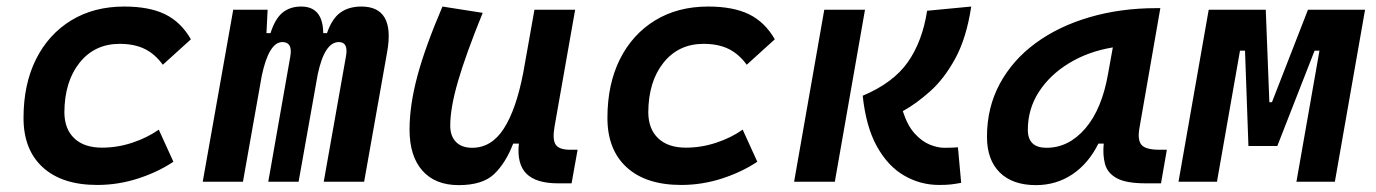

<svg xmlns="http://www.w3.org/2000/svg" viewBox="-20 -547 4142 578"><path d="M287.1 -102.5Q333.5 -102.5 378.4 -117.4Q423.3 -132.3 458 -156.7L502 -60.1Q455.1 -28.8 395.3 -9.5Q335.4 9.8 272.9 9.8Q167 9.8 108.9 -43.2Q50.8 -96.2 50.8 -191.9Q50.8 -293.5 88.4 -368.7Q126 -443.8 194.3 -485.6Q262.7 -527.3 354 -527.3Q429.7 -527.3 477.3 -503.9Q524.9 -480.5 554.7 -428.7L470.2 -352.1Q445.8 -385.3 414.8 -400.1Q383.8 -415 340.3 -415Q265.1 -415 219.7 -358.4Q174.3 -301.8 173.8 -208.5Q174.3 -158.2 203.9 -130.4Q233.4 -102.5 287.1 -102.5Z M785.6 -517.6 782.2 -447.3H794.4Q808.1 -490.7 830.6 -509Q853 -527.3 886.7 -527.3Q952.1 -527.3 953.1 -447.3H964.4Q979.5 -491.2 1004.9 -509.3Q1030.3 -527.3 1067.9 -527.3Q1169.9 -527.3 1145.5 -390.6L1076.2 0H954.6L1021.5 -377.4Q1029.3 -420.4 1000 -420.4Q957 -420.4 936.5 -323.2L878.9 0H787.6L854 -377.4Q861.3 -420.4 830.1 -420.4Q789.6 -420.4 768.1 -319.3L711.4 0H590.3L682.1 -517.6Z M1360.8 10.3Q1290 10.3 1251.5 -33.4Q1212.9 -77.1 1212.9 -156.7Q1212.9 -229.5 1236.3 -317.4Q1259.8 -405.3 1312 -527.3L1433.1 -508.3Q1382.3 -383.3 1358.9 -302.7Q1335.4 -222.2 1335.4 -168.9Q1335.4 -137.2 1352.8 -119.6Q1370.1 -102.1 1401.4 -102.1Q1459.5 -102.1 1496.6 -159.7Q1533.7 -217.3 1554.7 -325.7V-325.2L1588.9 -517.6H1711.4L1649.4 -166Q1642.6 -127 1652.8 -111.6Q1663.1 -96.2 1696.3 -96.2H1718.8L1700.7 4.9H1659.7Q1593.8 4.9 1564.7 -24.2Q1535.6 -53.2 1542 -114.7H1524.9Q1502.4 -56.2 1467.5 -22.9Q1432.6 10.3 1360.8 10.3Z M2044.9 -102.5Q2091.3 -102.5 2136.2 -117.4Q2181.2 -132.3 2215.8 -156.7L2259.8 -60.1Q2212.9 -28.8 2153.1 -9.5Q2093.3 9.8 2030.8 9.8Q1924.8 9.8 1866.7 -43.2Q1808.6 -96.2 1808.6 -191.9Q1808.6 -293.5 1846.2 -368.7Q1883.8 -443.8 1952.1 -485.6Q2020.5 -527.3 2111.8 -527.3Q2187.5 -527.3 2235.1 -503.9Q2282.7 -480.5 2312.5 -428.7L2228 -352.1Q2203.6 -385.3 2172.6 -400.1Q2141.6 -415 2098.1 -415Q2022.9 -415 1977.5 -358.4Q1932.1 -301.8 1931.6 -208.5Q1932.1 -158.2 1961.7 -130.4Q1991.2 -102.5 2044.9 -102.5Z M2807.1 9.8Q2750.5 9.8 2701.7 -18.6Q2652.8 -46.9 2619.9 -106.2Q2586.9 -165.5 2577.1 -258.8Q2668.9 -297.4 2712.9 -359.9Q2756.8 -422.4 2771 -514.6L2903.8 -527.3Q2889.6 -433.1 2856 -371.3Q2822.3 -309.6 2780 -272Q2737.8 -234.4 2697.8 -212.4Q2711.9 -168.9 2733.6 -145Q2755.4 -121.1 2779.1 -111.6Q2802.7 -102.1 2822.3 -102.1Q2837.9 -102.1 2845 -102.5Q2852.1 -103 2863.8 -103.5L2873.5 3.4Q2858.4 6.3 2843.5 8.1Q2828.6 9.8 2807.1 9.8ZM2370.6 0 2461.4 -517.6H2584L2493.2 0Z M3098.6 10.3Q3028.3 10.3 2989.7 -27.8Q2951.2 -65.9 2951.2 -135.3Q2951.2 -223.1 2989.7 -294.7Q3028.3 -366.2 3097.4 -417Q3166.5 -467.8 3259.8 -495.1Q3353 -522.5 3461.9 -522.5H3473.1L3410.2 -161.6Q3403.8 -125.5 3416.5 -110.8Q3429.2 -96.2 3470.7 -96.2H3492.7L3475.1 4.9H3429.2Q3370.1 4.9 3342 -10.5Q3314 -25.9 3306.6 -53Q3299.3 -80.1 3302.7 -114.7H3286.6Q3256.8 -54.7 3208.3 -22.2Q3159.7 10.3 3098.6 10.3ZM3130.4 -102.1Q3197.3 -102.1 3247.3 -160.4Q3297.4 -218.8 3315.9 -325.7L3330.1 -404.3Q3256.3 -392.1 3198.5 -356.9Q3140.6 -321.8 3107.4 -270.3Q3074.2 -218.8 3074.2 -156.2Q3074.2 -102.1 3130.4 -102.1Z M3527.8 0 3618.7 -517.6H3790.5L3801.3 -239.3H3809.1L3917.5 -517.6H4089.4L3998.5 0H3882.8L3952.1 -394.5H3937.5L3825.2 -107.4H3738.3L3728 -394.5H3712.9L3643.6 0Z"/></svg>

Font: Cascadia Code NF SemiBold
Style: Italic
Weight: 600
Italic angle: -10°
Monospace: yes
Designer: Aaron Bell
Foundry: Saja Typeworks
Version: Version 2404.023; ttfautohint (v1.8.4)